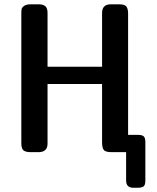

<svg xmlns="http://www.w3.org/2000/svg" viewBox="-20 -714 737 901"><path d="M80.1 -42V-651.9Q80.1 -664.1 81.5 -671.6Q83 -679.2 93.5 -686.5Q104 -693.8 123 -693.8H162.1Q181.2 -693.8 192.1 -685.3Q203.1 -676.8 203.1 -652.8V-400.9H459V-652.8Q459 -693.8 500 -693.8H538.1Q565.9 -693.8 573.5 -682.9Q581.1 -671.9 581.1 -650.9V-81.1H627.9Q647 -81.1 654.5 -74Q662.1 -66.9 662.1 -46.9V132.8Q662.1 154.8 653.6 160.9Q645 167 627 167H605Q571.8 167 571.8 132.8V0H503.9Q474.1 0 466.6 -11Q459 -22 459 -45.9V-319.8H203.1V-40Q203.1 -2 164.1 0H123Q101.1 0 90.6 -8.1Q80.1 -16.1 80.1 -42Z"/></svg>

Font: CMU Sans Serif Demi Condensed
Style: DemiCondensed
Weight: 600
Width: 3
Version: Version 0.7.0